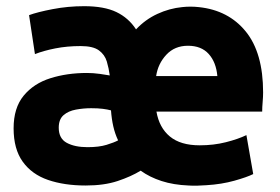

<svg xmlns="http://www.w3.org/2000/svg" viewBox="-20 -572 905 621"><path d="M485 -326Q491 -366 518 -395Q545 -424 588 -424Q631 -424 655 -397.5Q679 -371 683 -326ZM257 28Q317 28 360.5 13.5Q404 -1 435 -20Q464 1 502.5 13.5Q541 26 590 28Q604 29 618.5 28.5Q633 28 648 27Q697 24 738 12.5Q779 1 799 -9L777 -135Q750 -122 710.5 -112Q671 -102 626 -102Q564 -102 529.5 -130.5Q495 -159 486 -211H828Q828 -225 829.5 -242Q831 -259 831 -273Q831 -401 775 -470Q719 -539 623 -549Q596 -552 569 -549Q528 -545 489 -527Q450 -509 420 -477Q396 -514 356.5 -533Q317 -552 252 -552Q200 -552 150.5 -542.5Q101 -533 74 -523L93 -397Q121 -408 159 -415.5Q197 -423 241 -423Q281 -423 300 -409Q319 -395 325.5 -373Q332 -351 335 -328Q325 -330 303 -333Q281 -336 261 -336Q197 -336 143 -319Q89 -302 56.5 -262.5Q24 -223 24 -157Q24 -90 53.5 -49Q83 -8 135.5 10Q188 28 257 28ZM339 -215Q341 -187 346.5 -163Q352 -139 362 -118Q349 -111 324.5 -103.5Q300 -96 263 -96Q222 -96 196 -110Q170 -124 170 -159Q170 -186 185.5 -199.5Q201 -213 225.5 -217.5Q250 -222 275 -222Q297 -222 312.5 -220Q328 -218 339 -215Z"/></svg>

Font: Repo Bold
Style: Bold
Weight: 700
Designer: Stefan Peev
Foundry: Context Ltd
Version: Version 1.502